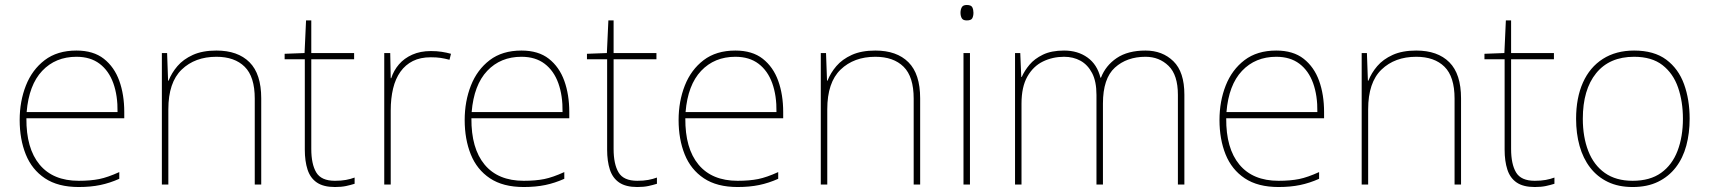

<svg xmlns="http://www.w3.org/2000/svg" viewBox="-20 -741 6865 771"><path d="M287 -538Q355 -538 397 -505Q439 -472 459 -416.5Q479 -361 479 -291V-266H86Q85 -145 139 -80Q193 -15 296 -15Q344 -15 378.5 -22Q413 -29 459 -50V-23Q421 -6 382.5 2Q344 10 296 10Q213 10 160.5 -25Q108 -60 83.5 -121Q59 -182 59 -259Q59 -334 84 -397.5Q109 -461 159.5 -499.5Q210 -538 287 -538ZM287 -513Q203 -513 149.5 -456.5Q96 -400 87 -291H452Q453 -357 435 -407Q417 -457 380 -485Q343 -513 287 -513Z M849 -538Q935 -538 982 -491Q1029 -444 1029 -346V0H1003V-345Q1003 -433 962.5 -473Q922 -513 849 -513Q763 -513 709.5 -461.5Q656 -410 656 -302V0H630V-528H651L655 -417H657Q669 -448 692.5 -475.5Q716 -503 754.5 -520.5Q793 -538 849 -538Z M1325 -15Q1350 -15 1369 -18.5Q1388 -22 1404 -28V-3Q1388 2 1369.5 6Q1351 10 1325 10Q1279 10 1252.5 -8Q1226 -26 1215 -60Q1204 -94 1204 -140V-503H1123V-525L1203 -528L1209 -659H1230V-528H1402V-503H1230V-143Q1230 -82 1250 -48.5Q1270 -15 1325 -15Z M1710 -536Q1734 -536 1753.5 -533Q1773 -530 1791 -525L1785 -501Q1766 -506 1749.5 -508.5Q1733 -511 1710 -511Q1668 -511 1638 -496Q1608 -481 1588 -453Q1568 -425 1558.5 -385.5Q1549 -346 1549 -297V0H1523V-528H1547L1549 -427H1551Q1561 -458 1582 -482.5Q1603 -507 1635.5 -521.5Q1668 -536 1710 -536Z M2074 -538Q2142 -538 2184 -505Q2226 -472 2246 -416.5Q2266 -361 2266 -291V-266H1873Q1872 -145 1926 -80Q1980 -15 2083 -15Q2131 -15 2165.5 -22Q2200 -29 2246 -50V-23Q2208 -6 2169.5 2Q2131 10 2083 10Q2000 10 1947.5 -25Q1895 -60 1870.5 -121Q1846 -182 1846 -259Q1846 -334 1871 -397.5Q1896 -461 1946.5 -499.5Q1997 -538 2074 -538ZM2074 -513Q1990 -513 1936.5 -456.5Q1883 -400 1874 -291H2239Q2240 -357 2222 -407Q2204 -457 2167 -485Q2130 -513 2074 -513Z M2539 -15Q2564 -15 2583 -18.5Q2602 -22 2618 -28V-3Q2602 2 2583.5 6Q2565 10 2539 10Q2493 10 2466.5 -8Q2440 -26 2429 -60Q2418 -94 2418 -140V-503H2337V-525L2417 -528L2423 -659H2444V-528H2616V-503H2444V-143Q2444 -82 2464 -48.5Q2484 -15 2539 -15Z M2933 -538Q3001 -538 3043 -505Q3085 -472 3105 -416.5Q3125 -361 3125 -291V-266H2732Q2731 -145 2785 -80Q2839 -15 2942 -15Q2990 -15 3024.5 -22Q3059 -29 3105 -50V-23Q3067 -6 3028.5 2Q2990 10 2942 10Q2859 10 2806.5 -25Q2754 -60 2729.5 -121Q2705 -182 2705 -259Q2705 -334 2730 -397.5Q2755 -461 2805.5 -499.5Q2856 -538 2933 -538ZM2933 -513Q2849 -513 2795.5 -456.5Q2742 -400 2733 -291H3098Q3099 -357 3081 -407Q3063 -457 3026 -485Q2989 -513 2933 -513Z M3495 -538Q3581 -538 3628 -491Q3675 -444 3675 -346V0H3649V-345Q3649 -433 3608.5 -473Q3568 -513 3495 -513Q3409 -513 3355.5 -461.5Q3302 -410 3302 -302V0H3276V-528H3297L3301 -417H3303Q3315 -448 3338.5 -475.5Q3362 -503 3400.5 -520.5Q3439 -538 3495 -538Z M3875 -528V0H3849V-528ZM3862 -721Q3880 -721 3884.5 -711.5Q3889 -702 3889 -690Q3889 -677 3884.5 -668Q3880 -659 3862 -659Q3847 -659 3842 -668Q3837 -677 3837 -690Q3837 -702 3842 -711.5Q3847 -721 3862 -721Z M4580 -538Q4648 -538 4692 -495Q4736 -452 4736 -361V0H4710V-360Q4710 -440 4672.5 -476.5Q4635 -513 4580 -513Q4505 -513 4457 -469.5Q4409 -426 4409 -325V0H4383V-360Q4383 -414 4365.5 -447.5Q4348 -481 4319 -497Q4290 -513 4253 -513Q4207 -513 4168 -494Q4129 -475 4105.5 -433.5Q4082 -392 4082 -325V0H4056V-528H4077L4081 -432H4083Q4094 -457 4114 -481Q4134 -505 4168 -521.5Q4202 -538 4253 -538Q4308 -538 4347 -510Q4386 -482 4399 -429H4401Q4420 -478 4464.5 -508Q4509 -538 4580 -538Z M5105 -538Q5173 -538 5215 -505Q5257 -472 5277 -416.5Q5297 -361 5297 -291V-266H4904Q4903 -145 4957 -80Q5011 -15 5114 -15Q5162 -15 5196.5 -22Q5231 -29 5277 -50V-23Q5239 -6 5200.5 2Q5162 10 5114 10Q5031 10 4978.5 -25Q4926 -60 4901.5 -121Q4877 -182 4877 -259Q4877 -334 4902 -397.5Q4927 -461 4977.5 -499.5Q5028 -538 5105 -538ZM5105 -513Q5021 -513 4967.5 -456.5Q4914 -400 4905 -291H5270Q5271 -357 5253 -407Q5235 -457 5198 -485Q5161 -513 5105 -513Z M5667 -538Q5753 -538 5800 -491Q5847 -444 5847 -346V0H5821V-345Q5821 -433 5780.5 -473Q5740 -513 5667 -513Q5581 -513 5527.5 -461.5Q5474 -410 5474 -302V0H5448V-528H5469L5473 -417H5475Q5487 -448 5510.5 -475.5Q5534 -503 5572.5 -520.5Q5611 -538 5667 -538Z M6143 -15Q6168 -15 6187 -18.5Q6206 -22 6222 -28V-3Q6206 2 6187.5 6Q6169 10 6143 10Q6097 10 6070.5 -8Q6044 -26 6033 -60Q6022 -94 6022 -140V-503H5941V-525L6021 -528L6027 -659H6048V-528H6220V-503H6048V-143Q6048 -82 6068 -48.5Q6088 -15 6143 -15Z M6765 -264Q6765 -206 6751.5 -156Q6738 -106 6709.5 -69Q6681 -32 6638 -11Q6595 10 6536 10Q6479 10 6436.5 -10.5Q6394 -31 6365.5 -68Q6337 -105 6323 -155Q6309 -205 6309 -264Q6309 -348 6336.5 -409.5Q6364 -471 6416.5 -504.5Q6469 -538 6542 -538Q6622 -538 6671 -501.5Q6720 -465 6742.5 -403Q6765 -341 6765 -264ZM6336 -264Q6336 -191 6358 -134.5Q6380 -78 6424.5 -46.5Q6469 -15 6536 -15Q6606 -15 6650.5 -47Q6695 -79 6716.5 -135.5Q6738 -192 6738 -264Q6738 -333 6718.5 -389.5Q6699 -446 6656 -479.5Q6613 -513 6542 -513Q6443 -513 6389.5 -447Q6336 -381 6336 -264Z"/></svg>

Font: Noto Sans Khmer Thin
Style: Regular
Weight: 250
Version: Version 2.003